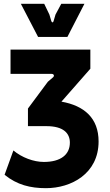

<svg xmlns="http://www.w3.org/2000/svg" viewBox="-20 -770 575 1003"><path d="M220 213C351 213 495 138 495 -31C495 -153 420 -218 301 -239L452 -411V-511H35V-384H250C261 -384 266 -374 257 -366L230 -343L126 -203V-111H223C311 -111 345 -74 345 -25C345 38 297 76 209 76C156 76 94 53 50 16L4 143C69 196 139 213 220 213ZM179 -577H332L421 -750H300L270 -694L260 -660C258 -651 251 -651 248 -660L238 -694L211 -750H89Z"/></svg>

Font: Finlandica
Style: Bold
Weight: 700
Designer: Niklas Ekholm, Juho Hiilivirta, Jaakko Suomalainen
Foundry: Helsinki Type Studio
Version: Version 2.000;Glyphs 3.2 (3202)